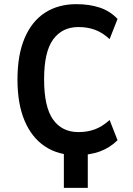

<svg xmlns="http://www.w3.org/2000/svg" viewBox="-20 -735 641 923"><path d="M287 168V-55H402V168ZM347 11Q260 11 196.5 -31Q133 -73 98.5 -154Q64 -235 64 -353Q64 -471 98.5 -552Q133 -633 196.5 -674Q260 -715 347 -715Q410 -715 459.5 -698.5Q509 -682 545 -644L507 -547Q472 -579 436 -592Q400 -605 357 -605Q279 -605 235.5 -545.5Q192 -486 192 -354Q192 -221 235 -160.5Q278 -100 357 -100Q400 -100 435.5 -113Q471 -126 507 -158L545 -61Q508 -24 459 -6.5Q410 11 347 11Z"/></svg>

Font: Nunito Sans 7pt Condensed
Style: Bold
Weight: 700
Width: 3
Designer: Vernon Adams
Foundry: Vernon Adams
Version: Version 3.101;gftools[0.9.27]